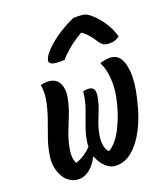

<svg xmlns="http://www.w3.org/2000/svg" viewBox="-148 -918 897 1031"><g transform="rotate(-20 300.0 -403.0)"><path d="M307 -426Q319 -430 332 -430Q360 -430 367.5 -414.5Q375 -399 370 -372Q363 -335 350.5 -303.5Q338 -272 326.5 -241.5Q315 -211 309 -176Q304 -145 307.5 -120.5Q311 -96 325 -79H331Q373 -106 403.5 -164Q434 -222 453 -292L456 -305Q474 -373 470.5 -435Q467 -497 447 -532V-538Q461 -542 475 -544.5Q489 -547 500 -547Q532 -547 550 -529Q576 -503 581.5 -442Q587 -381 567 -297L563 -281Q544 -196 510.5 -130.5Q477 -65 434 -28Q391 9 342 9H337Q307 9 280.5 -15.5Q254 -40 241 -77H236Q217 -36 187 -13.5Q157 9 128 9Q106 9 89 1.5Q72 -6 58 -19Q36 -42 25 -78Q14 -114 19 -155Q26 -205 41.5 -250.5Q57 -296 74 -342Q91 -388 102 -439Q107 -462 108 -485Q109 -508 105 -536Q121 -541 142 -541Q190 -541 208.5 -506Q227 -471 217 -423Q208 -376 192 -335Q176 -294 160 -254.5Q144 -215 135 -170Q123 -111 140 -80H146Q194 -97 232 -137Q232 -148 233 -157Q239 -202 254.5 -244.5Q270 -287 286 -331Q302 -375 307 -426ZM393 -815H421Q444 -815 460 -809.5Q476 -804 498 -783Q527 -756 550.5 -720Q574 -684 587 -639Q575 -629 561 -624.5Q547 -620 531 -620Q508 -620 496 -627Q484 -634 472 -652Q461 -670 446.5 -688Q432 -706 409 -725H402Q355 -697 323.5 -670.5Q292 -644 271 -619H243Q182 -619 186 -646Q188 -657 196.5 -671Q205 -685 224 -704Q259 -739 305.5 -768.5Q352 -798 393 -815Z"/></g></svg>

Font: Recursive Mn Csl St SmB
Style: Italic
Weight: 600
Italic angle: -15°
Monospace: yes
Version: Version 1.079;hotconv 1.0.112;makeotfexe 2.5.65598; ttfautoh